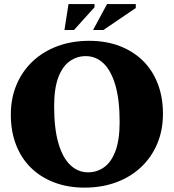

<svg xmlns="http://www.w3.org/2000/svg" viewBox="-20 -886 834 922"><path d="M408.5 -690Q488.5 -690 553.8 -665.2Q619 -640.5 665.8 -594.8Q712.5 -549 737.5 -484.2Q762.5 -419.5 762.5 -340Q762.5 -260.5 735 -195.5Q707.5 -130.5 657.2 -83.2Q607 -36 538 -10.5Q469 15 386 15Q306 15 240.8 -9.8Q175.5 -34.5 128.8 -80.2Q82 -126 57 -190.8Q32 -255.5 32 -335Q32 -414.5 59.5 -479.5Q87 -544.5 137.2 -591.8Q187.5 -639 256.5 -664.5Q325.5 -690 408.5 -690ZM403 -58.5Q445.5 -58.5 479.8 -82.8Q514 -107 534.2 -160.2Q554.5 -213.5 554.5 -300Q554.5 -407 534 -477Q513.5 -547 477 -581.8Q440.5 -616.5 391.5 -616.5Q349.5 -616.5 315 -592.2Q280.5 -568 260.2 -515Q240 -462 240 -375Q240 -268.5 260.5 -198.2Q281 -128 317.8 -93.2Q354.5 -58.5 403 -58.5ZM427 -742 494 -866.5H632V-847.5L476.5 -742ZM289.5 -742 309 -866.5H434V-851.5L335.5 -742Z"/></svg>

Font: Newsreader 24pt ExtraBold
Style: Regular
Weight: 800
Designer: Hugues Gentile
Foundry: Production Type
Version: Version 1.003